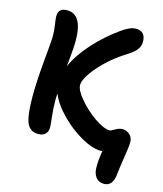

<svg xmlns="http://www.w3.org/2000/svg" viewBox="-129 -828 929 1091"><g transform="rotate(15 335.0 -282.5)"><path d="M151.9 -9.8Q103 -9.8 84.5 -53.7Q65.9 -97.7 65.9 -209Q65.9 -297.4 77.4 -419.9Q88.9 -542.5 88.9 -564.9Q88.9 -600.1 83.5 -634.8Q78.1 -669.4 78.1 -682.1Q78.1 -707.5 90.8 -719.7Q103.5 -731.9 130.9 -731.9Q221.2 -731.9 221.2 -574.2Q221.2 -560.1 220 -540.8Q218.8 -521.5 217.5 -506.1Q216.3 -490.7 213.9 -464.8Q211.4 -439 210 -423.8Q241.2 -495.1 305.4 -566.4Q369.6 -637.7 449.2 -694.8Q500 -731.9 534.2 -731.9Q591.8 -731.9 591.8 -669.9Q591.8 -644 576.9 -624.3Q562 -604.5 525.9 -581.1Q435.1 -524.9 372.6 -452.9Q310.1 -380.9 310.1 -340.8Q310.1 -311 351.6 -261.5Q393.1 -211.9 448.7 -173.3Q504.4 -134.8 540 -134.8Q545.9 -134.8 567.6 -147.9Q589.4 -161.1 608.9 -161.1Q632.8 -161.1 651.4 -144.3Q669.9 -127.4 669.9 -98.1Q669.9 -78.6 659.2 -10.3Q648.4 58.1 645 92.8Q638.2 167 585.9 167Q554.2 167 537.6 144.5Q521 122.1 521 90.8Q519.5 47.4 529.8 -11.2Q525.4 -9.8 518.1 -9.8Q471.2 -9.8 404.8 -46.9Q338.4 -84 279.8 -143.6Q221.2 -203.1 198.2 -261.2Q196.8 -244.1 196.8 -228Q196.8 -171.4 202.4 -125.5Q208 -79.6 208 -63Q208 -38.1 192.9 -23.9Q177.7 -9.8 151.9 -9.8Z"/></g></svg>

Font: Shantell Sans Bouncy
Style: Regular
Weight: 600
Designer: Stephen Nixon, Anya Danilova, Shantell Martin
Foundry: Arrow Type
Version: Version 1.006;[9816181b4]